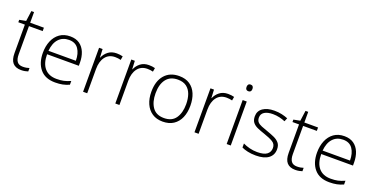

<svg xmlns="http://www.w3.org/2000/svg" viewBox="-25 -1447 4243 2178"><g transform="rotate(20 2096.5 -358.5)"><path d="M231.4 -32.7Q254.4 -32.7 274.2 -36.1Q293.9 -39.6 309.1 -44.9V-3.9Q293.5 1.5 272.2 5.6Q251 9.8 226.1 9.8Q158.7 9.8 125 -28.1Q91.3 -65.9 91.3 -146V-489.7H12.2V-519L90.8 -534.2L107.9 -659.2H140.6V-530.8H306.2V-489.7H140.6V-148.9Q140.6 -91.8 161.9 -62.3Q183.1 -32.7 231.4 -32.7Z M623.5 -541Q691.4 -541 736.3 -509.3Q781.2 -477.5 803.7 -422.1Q826.2 -366.7 826.2 -295.9V-260.3H442.9Q442.9 -150.9 493.4 -92.3Q543.9 -33.7 638.2 -33.7Q687 -33.7 723.4 -41.5Q759.8 -49.3 804.7 -69.3V-23.9Q765.6 -6.3 726.6 1.7Q687.5 9.8 636.7 9.8Q516.1 9.8 454.1 -64Q392.1 -137.7 392.1 -260.7Q392.1 -340.3 418.7 -403.8Q445.3 -467.3 496.8 -504.2Q548.3 -541 623.5 -541ZM623 -498.5Q546.9 -498.5 499.8 -447.8Q452.6 -397 444.3 -302.2H774.9Q774.9 -389.6 737.5 -444.1Q700.2 -498.5 623 -498.5Z M1183.1 -540Q1223.6 -540 1257.3 -530.8L1249.5 -485.4Q1233.4 -489.7 1216.8 -491.9Q1200.2 -494.1 1181.2 -494.1Q1105.5 -494.1 1063.7 -439.5Q1022 -384.8 1022 -293V0H972.2V-530.8H1014.6L1019.5 -430.7H1022.5Q1041 -476.1 1081.5 -508.1Q1122.1 -540 1183.1 -540Z M1572.3 -540Q1612.8 -540 1646.5 -530.8L1638.7 -485.4Q1622.6 -489.7 1606 -491.9Q1589.4 -494.1 1570.3 -494.1Q1494.6 -494.1 1452.9 -439.5Q1411.1 -384.8 1411.1 -293V0H1361.3V-530.8H1403.8L1408.7 -430.7H1411.6Q1430.2 -476.1 1470.7 -508.1Q1511.2 -540 1572.3 -540Z M2170.4 -266.1Q2170.4 -184.1 2143.6 -122.1Q2116.7 -60.1 2064 -25.1Q2011.2 9.8 1933.6 9.8Q1859.4 9.8 1807.1 -24.9Q1754.9 -59.6 1727.3 -121.6Q1699.7 -183.6 1699.7 -266.1Q1699.7 -394.5 1762.9 -467.8Q1826.2 -541 1938.5 -541Q2015.6 -541 2067.1 -505.9Q2118.7 -470.7 2144.5 -408.9Q2170.4 -347.2 2170.4 -266.1ZM1750.5 -266.1Q1750.5 -161.1 1795.4 -97.2Q1840.3 -33.2 1934.6 -33.2Q2030.3 -33.2 2075 -97.7Q2119.6 -162.1 2119.6 -266.1Q2119.6 -333 2101.1 -385.3Q2082.5 -437.5 2042.5 -467.5Q2002.4 -497.6 1938 -497.6Q1845.2 -497.6 1797.9 -436Q1750.5 -374.5 1750.5 -266.1Z M2527.8 -540Q2568.4 -540 2602.1 -530.8L2594.2 -485.4Q2578.1 -489.7 2561.5 -491.9Q2544.9 -494.1 2525.9 -494.1Q2450.2 -494.1 2408.4 -439.5Q2366.7 -384.8 2366.7 -293V0H2316.9V-530.8H2359.4L2364.3 -430.7H2367.2Q2385.7 -476.1 2426.3 -508.1Q2466.8 -540 2527.8 -540Z M2731 -727.1Q2749.5 -727.1 2758.3 -716.1Q2767.1 -705.1 2767.1 -686.5Q2767.1 -646.5 2731 -646.5Q2695.8 -646.5 2695.8 -686.5Q2695.8 -705.1 2704.6 -716.1Q2713.4 -727.1 2731 -727.1ZM2754.9 -530.8V0H2705.6V-530.8Z M3263.7 -139.2Q3263.7 -68.4 3210.9 -29.3Q3158.2 9.8 3059.1 9.8Q3003.9 9.8 2960.4 0Q2917 -9.8 2887.7 -23.9V-72.8Q2924.3 -54.7 2968.8 -43.5Q3013.2 -32.2 3060.1 -32.2Q3142.1 -32.2 3178.2 -60.1Q3214.4 -87.9 3214.4 -136.2Q3214.4 -184.1 3175 -208Q3135.7 -231.9 3065.4 -255.4Q3016.6 -271.5 2978.8 -288.1Q2940.9 -304.7 2919.4 -331.8Q2897.9 -358.9 2897.9 -405.8Q2897.9 -469.7 2949.2 -505.4Q3000.5 -541 3086.9 -541Q3134.8 -541 3176 -532Q3217.3 -522.9 3251 -508.8L3233.4 -466.8Q3203.1 -480.5 3163.6 -489.5Q3124 -498.5 3084.5 -498.5Q3019.5 -498.5 2982.9 -475.3Q2946.3 -452.1 2946.3 -408.2Q2946.3 -374 2963.9 -354.7Q2981.4 -335.4 3014.2 -322.5Q3046.9 -309.6 3091.8 -293.9Q3138.2 -277.8 3177.2 -260.3Q3216.3 -242.7 3240 -214.8Q3263.7 -187 3263.7 -139.2Z M3541 -32.7Q3564 -32.7 3583.7 -36.1Q3603.5 -39.6 3618.7 -44.9V-3.9Q3603 1.5 3581.8 5.6Q3560.5 9.8 3535.6 9.8Q3468.3 9.8 3434.6 -28.1Q3400.9 -65.9 3400.9 -146V-489.7H3321.8V-519L3400.4 -534.2L3417.5 -659.2H3450.2V-530.8H3615.7V-489.7H3450.2V-148.9Q3450.2 -91.8 3471.4 -62.3Q3492.7 -32.7 3541 -32.7Z M3933.1 -541Q4001 -541 4045.9 -509.3Q4090.8 -477.5 4113.3 -422.1Q4135.7 -366.7 4135.7 -295.9V-260.3H3752.4Q3752.4 -150.9 3803 -92.3Q3853.5 -33.7 3947.8 -33.7Q3996.6 -33.7 4033 -41.5Q4069.3 -49.3 4114.3 -69.3V-23.9Q4075.2 -6.3 4036.1 1.7Q3997.1 9.8 3946.3 9.8Q3825.7 9.8 3763.7 -64Q3701.7 -137.7 3701.7 -260.7Q3701.7 -340.3 3728.3 -403.8Q3754.9 -467.3 3806.4 -504.2Q3857.9 -541 3933.1 -541ZM3932.6 -498.5Q3856.4 -498.5 3809.3 -447.8Q3762.2 -397 3753.9 -302.2H4084.5Q4084.5 -389.6 4047.1 -444.1Q4009.8 -498.5 3932.6 -498.5Z"/></g></svg>

Font: Open Sans Light
Style: Regular
Weight: 300
Designer: Monotype Design Team
Foundry: Monotype Imaging Inc.
Version: Version 3.000; ttfautohint (v1.8.4)